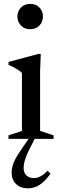

<svg xmlns="http://www.w3.org/2000/svg" viewBox="-20 -734 318 1015"><path d="M139.5 -579.5Q109.5 -579.5 90.8 -599Q72 -618.5 72 -647Q72 -675 90.8 -694.2Q109.5 -713.5 139.5 -713.5Q170 -713.5 188.5 -694.2Q207 -675 207 -647Q207 -618.5 188.5 -599Q170 -579.5 139.5 -579.5ZM195.5 -449 192 -359.5V-42L263.5 -18.5V0H25V-18.5L96 -42V-348Q90 -355 79 -362.5Q68 -370 54 -377.5Q40 -385 25 -390.5V-406.5L183 -449ZM136.5 53Q124.5 77 117.5 95.2Q110.5 113.5 107.8 127.8Q105 142 105 154.5Q105 180 120 193.8Q135 207.5 159.5 207.5Q175 207.5 191.8 199.5Q208.5 191.5 232 168.5L247 184.5Q216.5 226 188.5 243.8Q160.5 261.5 127 261.5Q88 261.5 64.8 238.8Q41.5 216 41.5 179Q41.5 162.5 45.8 145.2Q50 128 61.5 106Q73 84 94.5 53.5L148.5 -25H176Z"/></svg>

Font: Newsreader 24pt Medium
Style: Regular
Weight: 500
Designer: Hugues Gentile
Foundry: Production Type
Version: Version 1.003